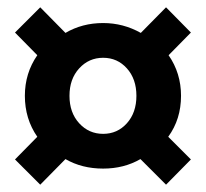

<svg xmlns="http://www.w3.org/2000/svg" viewBox="-20 -592 563 525"><path d="M90 -87 21 -156 82 -218Q48 -267 48 -330Q48 -392 82 -441L21 -503L90 -572L159 -502Q205 -529 262 -529Q317 -529 365 -502L434 -572L502 -503L441 -441Q475 -392 475 -330Q475 -266 440 -218L502 -156L434 -87L364 -157Q319 -131 262 -131Q204 -131 159 -157ZM196.5 -255Q223 -226 262 -226Q301 -226 327 -255Q353 -284 353 -330Q353 -376 327 -405Q301 -434 262 -434Q223 -434 196.5 -405Q170 -376 170 -330Q170 -284 196.5 -255Z"/></svg>

Font: Assistant
Style: Bold
Weight: 700
Designer: Hebrew By Ben Nathan, Latin by Paul Hunt
Version: Version 2.001;PS 002.001;hotconv 1.0.88;makeotf.lib2.5.64775